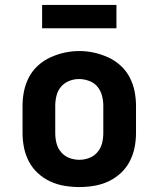

<svg xmlns="http://www.w3.org/2000/svg" viewBox="-20 -747 640 775"><path d="M300 8Q270 8 240 3Q210 -2 183 -14.5Q156 -27 133.5 -47.5Q111 -68 97 -94.5Q83 -121 77 -150.5Q71 -180 71 -210V-320Q71 -350 77 -379.5Q83 -409 97 -435.5Q111 -462 133.5 -482.5Q156 -503 183.5 -515.5Q211 -528 240.5 -534.5Q270 -541 300 -541Q330 -541 359.5 -534.5Q389 -528 416.5 -515.5Q444 -503 466.5 -482.5Q489 -462 503 -435.5Q517 -409 523 -379.5Q529 -350 529 -320V-210Q529 -180 523 -150.5Q517 -121 503 -94.5Q489 -68 466.5 -47.5Q444 -27 417 -14.5Q390 -2 360 3Q330 8 300 8ZM300 -102Q321 -102 340.5 -109.5Q360 -117 373.5 -133Q387 -149 392 -169Q397 -189 397 -210V-320Q397 -341 391.5 -361.5Q386 -382 373 -397.5Q360 -413 339.5 -420.5Q319 -428 299 -428Q278 -428 258.5 -420Q239 -412 226 -396.5Q213 -381 208 -360.5Q203 -340 203 -320V-210Q203 -189 208 -169Q213 -149 226.5 -133Q240 -117 259.5 -109.5Q279 -102 300 -102ZM150 -633V-727H450V-633Z"/></svg>

Font: Iosevka Curly XBdEx
Style: Regular
Weight: 800
Width: 7
Monospace: yes
Designer: Belleve Invis
Foundry: Belleve Invis
Version: Version 11.1.0; ttfautohint (v1.8.3)